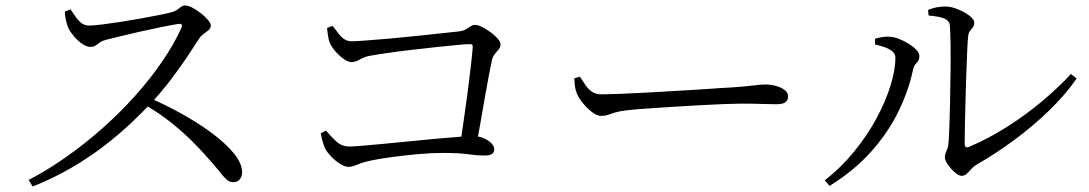

<svg xmlns="http://www.w3.org/2000/svg" viewBox="-20 -706 4020 709"><path d="M85.8 -41.5Q156.8 -78.5 225.7 -127.2Q294.7 -176 359.1 -233Q423.5 -290.1 479.1 -352.3Q534.7 -414.5 578.7 -478.6Q622.7 -542.7 650.2 -603.7Q656.6 -620 638.4 -617.6Q612 -613.6 575 -606Q537.9 -598.3 499.4 -589.6Q460.9 -580.8 427.3 -572.8Q393.7 -564.8 373.3 -559.4Q357.9 -555.7 349 -549.4Q340.2 -543.1 333 -537.9Q325.9 -532.8 313.8 -532.8Q299.7 -532.8 282.8 -544.6Q265.9 -556.4 252.4 -572.8Q238.8 -589.2 232.8 -601.5Q228.6 -611 224.5 -626.7Q220.5 -642.4 219.3 -663.1L240.4 -671.5Q248.7 -659.7 258.2 -645.5Q267.6 -631.3 280.1 -621.4Q292.5 -611.6 308.7 -611.6Q325.4 -611.6 356.1 -615.5Q386.8 -619.4 424.5 -625.1Q462.2 -630.9 499.9 -637.7Q537.6 -644.5 568.7 -650.7Q599.7 -656.9 615.9 -661.5Q626.7 -664.5 634.2 -670.1Q641.8 -675.8 648.8 -680.8Q655.9 -685.9 663.2 -685.9Q674.1 -685.9 690.2 -677.7Q706.3 -669.5 721.8 -657.2Q737.3 -644.9 747.9 -632.5Q758.5 -620.1 758.5 -611.6Q758.5 -601.9 750.4 -594.9Q742.3 -588 732.3 -580.9Q722.2 -573.9 715.4 -563.5Q698 -536 671.5 -496.5Q645 -457 611.7 -413Q578.3 -368.9 539.4 -326.8Q504.6 -289.6 460.1 -247.9Q415.5 -206.2 360.8 -164.4Q306 -122.6 240.9 -84.8Q175.7 -47 100.6 -17.2ZM840.5 -33.2Q827 -33.2 815.6 -43.9Q804.2 -54.5 788.5 -74.8Q772.8 -95.1 745.8 -124.6Q710.6 -164.7 674.4 -199.1Q638.1 -233.5 597.7 -264.3Q557.2 -295.2 507.3 -323.3L526.8 -346.8Q589.9 -319.8 651.4 -285.6Q713 -251.5 763.4 -213.8Q813.8 -176.1 843.9 -139.3Q874 -102.6 874 -69.5Q874 -55.2 865.8 -44.2Q857.5 -33.2 840.5 -33.2Z M1677.6 -159.3Q1684.2 -205.2 1692.1 -259.5Q1700 -313.8 1707.1 -367.4Q1714.1 -421 1719 -464.5Q1723.9 -508 1725.7 -532.2Q1726.7 -543.1 1716.1 -543.1Q1703.1 -543.1 1667.9 -539.8Q1632.7 -536.5 1586.4 -531.6Q1540.1 -526.7 1491.6 -520.9Q1443 -515.1 1403.2 -509.2Q1363.3 -503.3 1342.4 -499.3Q1324.5 -495.6 1308.1 -486.1Q1291.7 -476.6 1278.2 -476.6Q1264.9 -476.6 1247.1 -489.8Q1229.2 -503.1 1215.4 -520.2Q1201.5 -537.4 1196.9 -549.9Q1193.5 -559.6 1191 -575.7Q1188.5 -591.7 1187.9 -603L1207.8 -610.4Q1218.1 -598.6 1227.8 -585Q1237.4 -571.5 1249.7 -562.5Q1262.1 -553.6 1279.3 -553.6Q1294.7 -553.6 1333.3 -556.6Q1372 -559.6 1422 -563.9Q1472.1 -568.3 1522.8 -573.7Q1573.5 -579.1 1614.4 -583.5Q1655.3 -587.9 1673.5 -589.9Q1691.2 -592.1 1701 -598.2Q1710.9 -604.2 1718.3 -609.2Q1725.8 -614.1 1734.6 -614.1Q1744.9 -614.1 1760.2 -606.4Q1775.4 -598.6 1791.3 -587.1Q1807.1 -575.6 1817.7 -563.5Q1828.2 -551.4 1828.2 -542.4Q1828.2 -531.9 1821.8 -524.1Q1815.5 -516.2 1808 -507.4Q1800.4 -498.5 1796.8 -484.8Q1792.7 -466.1 1785.9 -431.2Q1779 -396.3 1771.3 -350.8Q1763.6 -305.3 1754.8 -256Q1746.1 -206.7 1737.3 -159.3ZM1266.7 -89.8Q1253.2 -89.8 1235.8 -100.9Q1218.4 -112.1 1203.4 -127.6Q1188.3 -143.1 1181.7 -155.6Q1175.5 -168.5 1170.6 -186.3Q1165.8 -204.2 1164.6 -213.5L1183.5 -223.8Q1200.6 -203.9 1221.1 -184.4Q1241.6 -164.9 1270.5 -164.9Q1282 -164.9 1314.9 -167.6Q1347.9 -170.4 1394.4 -174.7Q1441 -179 1492.1 -184.2Q1543.3 -189.4 1590.7 -193.7Q1638.1 -198 1674 -200.7Q1709.9 -203.5 1724.1 -203.5Q1746.2 -203.9 1764.4 -196.4Q1782.6 -188.9 1793.8 -177.7Q1805.1 -166.6 1805.1 -154.4Q1805.1 -142.5 1796.3 -137.1Q1787.6 -131.6 1766.3 -131.6Q1743.6 -131.6 1708.8 -136.4Q1673.9 -141.3 1617.6 -141.3Q1575.3 -141.3 1525.2 -136.9Q1475 -132.4 1429.8 -126.4Q1384.6 -120.4 1354.7 -114.2Q1328.4 -109 1313.4 -103.4Q1298.4 -97.8 1288.3 -93.8Q1278.2 -89.8 1266.7 -89.8Z M2198.6 -278Q2185.1 -278 2166.6 -291.7Q2148.2 -305.5 2132.6 -324.9Q2117 -344.2 2110 -361.1Q2104.5 -375.4 2103 -388.7Q2101.4 -402.1 2100.7 -416.5L2121.2 -423.1Q2131.9 -406.1 2142.4 -391.1Q2152.8 -376.1 2166.6 -366.9Q2180.3 -357.7 2200.6 -357.7Q2223.3 -357.7 2264.2 -359.2Q2305.1 -360.7 2355.8 -363.5Q2406.6 -366.3 2459.4 -369.3Q2512.2 -372.3 2559.7 -375.3Q2607.3 -378.3 2641 -380.8Q2674.6 -383.3 2686.1 -383.5Q2736.1 -386.9 2762 -390.4Q2787.8 -394 2806.6 -394Q2826 -394 2845.5 -388.7Q2864.9 -383.4 2877.5 -373.7Q2890.2 -363.9 2890.2 -349.8Q2890.2 -336.4 2880.9 -328.8Q2871.7 -321.1 2846.2 -321.1Q2819.9 -321.1 2790.6 -322.2Q2761.2 -323.3 2715.3 -323.3Q2696.6 -323.3 2655.6 -321.8Q2614.5 -320.3 2562.4 -317.4Q2510.2 -314.5 2457.9 -311.1Q2405.5 -307.7 2362.1 -304.7Q2318.7 -301.7 2296.5 -298.9Q2268.3 -295.7 2252.2 -290.8Q2236 -285.8 2224.6 -281.9Q2213.3 -278 2198.6 -278Z M3531.2 -56.7Q3522.9 -56.7 3512.4 -64.4Q3501.8 -72.1 3491.8 -83.4Q3481.8 -94.7 3475.5 -105.7Q3469.1 -116.7 3469.1 -124.2Q3469.1 -133.8 3471.9 -140.5Q3474.7 -147.1 3478.5 -157.6Q3482.2 -168 3483.4 -187.8Q3484.6 -204.8 3486 -243.6Q3487.4 -282.5 3488.3 -332.9Q3489.2 -383.4 3490 -436.3Q3490.7 -489.3 3490.2 -535.2Q3489.7 -581.2 3487.7 -610.2Q3486.7 -629.3 3467.2 -637.5Q3447.7 -645.7 3409 -648.6L3407.2 -669.7Q3426.3 -677 3441.2 -679.4Q3456.1 -681.9 3472.5 -681.9Q3487.6 -681.9 3505.7 -675.9Q3523.8 -670 3540.2 -660.9Q3556.6 -651.8 3567.2 -641.6Q3577.7 -631.5 3577.7 -622.2Q3577.7 -611.4 3572.7 -605.4Q3567.7 -599.5 3561.9 -591.9Q3556.2 -584.4 3554.8 -569.1Q3553.3 -555.6 3551.6 -518.6Q3549.9 -481.6 3548.3 -432.8Q3546.7 -384.1 3545.3 -333.3Q3543.9 -282.4 3543 -240.3Q3542.1 -198.1 3542.3 -175.5Q3542.3 -157.2 3558.1 -163.5Q3630.4 -194.3 3699.1 -237.9Q3767.9 -281.5 3828.2 -332.1Q3888.6 -382.8 3934.8 -433L3955.7 -415.9Q3913.1 -354.7 3852.9 -296.7Q3792.8 -238.7 3724.3 -188.3Q3655.9 -137.9 3587.4 -98.6Q3575.7 -92.2 3566.9 -82.1Q3558.2 -72 3549.9 -64.3Q3541.7 -56.7 3531.2 -56.7ZM3025.8 -40.1Q3085.8 -87 3133.9 -146.1Q3182.1 -205.1 3216.1 -267.9Q3250 -330.7 3268.2 -389.1Q3286.4 -447.5 3286.4 -493.1Q3286.4 -508.5 3272.7 -518.4Q3258.9 -528.2 3241 -533.7Q3223.2 -539.1 3211.1 -541.8V-563.1Q3222.4 -566.4 3237.9 -569.1Q3253.3 -571.7 3268.8 -570.1Q3282.3 -569.3 3300 -562.3Q3317.7 -555.3 3335.1 -544.6Q3352.5 -534 3363.8 -522Q3375 -510 3375 -498.6Q3375 -483.1 3365 -474Q3355 -464.8 3351 -446.4Q3334.8 -370.1 3297.1 -293.2Q3259.4 -216.2 3197 -146.2Q3134.6 -76.1 3043.1 -19.4Z"/></svg>

Font: Noto Serif KR ExtraLight
Style: Regular
Weight: 200
Designer: Ryoko NISHIZUKA 西塚涼子 (kana & ideographs); Frank Grießhammer (Latin, Greek & Cyrillic); Wenlong ZHANG 张文龙 (bopomofo); San
Foundry: Adobe
Version: Version 2.002-H1;hotconv 1.1.0;makeotfexe 2.6.0